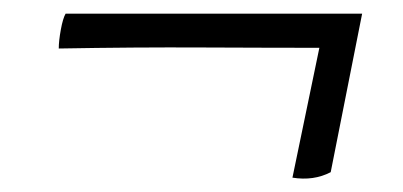

<svg xmlns="http://www.w3.org/2000/svg" viewBox="-20 -368 590 281"><path d="M408 -108 453 -325 482 -298Q377 -298 277 -298.5Q177 -299 66 -297Q66 -308 69 -324.5Q72 -341 76 -348H510L464 -116Q439 -103 408 -108Z"/></svg>

Font: Vollkorn
Style: Italic
Weight: 400
Italic angle: -11°
Designer: Friedrich Althausen
Foundry: Friedrich Althausen
Version: Version 5.001